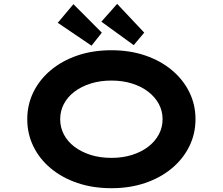

<svg xmlns="http://www.w3.org/2000/svg" viewBox="-20 -980 1172 1010"><path d="M566.5 10Q468.3 10 387.3 -17.5Q306.3 -45 247 -94.5Q187.7 -144 155.6 -210.1Q123.4 -276.1 123.4 -352.9Q123.4 -429.6 155.8 -495.7Q188.3 -561.7 247.6 -611.2Q306.9 -660.7 387.6 -688.2Q468.3 -715.7 565.9 -715.7Q663.1 -715.7 743.8 -688.2Q824.6 -660.7 883.9 -611.2Q943.2 -561.7 975.8 -495.7Q1008.4 -429.6 1008.4 -353.4Q1008.4 -276.1 975.8 -210.1Q943.2 -144 883.9 -94.5Q824.6 -45 743.8 -17.5Q663.1 10 566.5 10ZM565.9 -149.5Q625.2 -149.5 674.4 -165Q723.7 -180.5 759.6 -208.1Q795.6 -235.7 815.5 -272.8Q835.3 -309.8 835.3 -352.9Q835.3 -396 815.5 -433Q795.6 -470 759.6 -497.6Q723.7 -525.2 674.4 -540.7Q625.2 -556.2 565.9 -556.2Q506.7 -556.2 457.2 -540.7Q407.8 -525.2 371.5 -497.6Q335.2 -470 315.9 -433Q296.6 -396 296.6 -352.9Q296.6 -309.8 315.9 -272.8Q335.2 -235.7 371.5 -208.1Q407.8 -180.5 457.2 -165Q506.7 -149.5 565.9 -149.5ZM683.4 -742.5 513.3 -865.9 596.2 -959.7 738.7 -808.3ZM461.5 -739.7 283.9 -860.1 366.2 -958 515.6 -808.3Z"/></svg>

Font: Lexend Zetta
Style: Regular
Weight: 400
Designer: Bonnie Shaver-Troup, Thomas Jockin
Foundry: Lexend
Version: Version 1.007